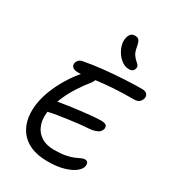

<svg xmlns="http://www.w3.org/2000/svg" viewBox="-231 -1114 1130 1249"><g transform="rotate(30 334.0 -489.5)"><path d="M322.8 7Q248.4 7 195.9 -16.5Q143.4 -40 113.4 -82.3Q83.4 -124.6 75 -180.7Q66.6 -236.8 79.4 -301Q88.6 -347 106.9 -392.8Q125.2 -438.6 149.6 -480.9Q174 -523.2 201.2 -559.8Q224.8 -592 250.4 -615Q276 -638 302.8 -638Q315.8 -638 323.5 -631.3Q331.2 -624.6 330.7 -612.2Q330.2 -599.8 317.2 -582Q284.4 -541.8 254.1 -495.4Q223.8 -449 201 -398.4Q178.2 -347.8 167.2 -294.2Q153.8 -230.2 168.9 -181.7Q184 -133.2 223.4 -106.2Q262.8 -79.2 323.2 -79.2Q375.2 -79.2 409.8 -86.2Q444.4 -93.2 466.8 -102.9Q489.2 -112.6 503.6 -119.6Q518 -126.6 528 -126.6Q546 -126.6 551.8 -116.1Q557.6 -105.6 554.6 -88.8Q550.6 -66.2 522.4 -44.1Q494.2 -22 444.4 -7.5Q394.6 7 322.8 7ZM169.2 -273.8Q146 -268.8 134.7 -274Q123.4 -279.2 120.5 -290.7Q117.6 -302.2 120 -314Q123.8 -331.6 144.1 -344.9Q164.4 -358.2 196.6 -363.6Q231.4 -369.6 271.5 -375.4Q311.6 -381.2 351.6 -385.7Q391.6 -390.2 428 -393.7Q464.4 -397.2 492.6 -397.6Q523.4 -397.6 533.2 -388.1Q543 -378.6 540 -361.6Q534.2 -336 508.3 -325.3Q482.4 -314.6 451.4 -312.4Q414.8 -310.2 376.3 -305.8Q337.8 -301.4 300 -296.1Q262.2 -290.8 228.4 -285.3Q194.6 -279.8 169.2 -273.8ZM207.6 -593.2Q178.8 -593.2 166.1 -605.3Q153.4 -617.4 157.2 -635.4Q158.8 -645.6 167.7 -656.4Q176.6 -667.2 194 -671.2Q262 -684.6 340.5 -692.8Q419 -701 493.3 -704.9Q567.6 -708.8 623.4 -708.8Q648 -708.8 659.5 -696.4Q671 -684 667.4 -665.8Q663.4 -647.8 650.3 -635.6Q637.2 -623.4 610.8 -623.4Q521.6 -623.4 456.9 -618.9Q392.2 -614.4 346 -608.3Q299.8 -602.2 266.5 -597.7Q233.2 -593.2 207.6 -593.2ZM481.6 -777.2Q457.8 -777.2 434.7 -791.8Q411.6 -806.4 394 -830.6Q376.4 -854.8 367.7 -882.8Q359 -910.8 363.2 -936.8Q366.8 -960.2 377.8 -973.2Q388.8 -986.2 410.2 -986.2Q432 -986.2 441.1 -974.3Q450.2 -962.4 456.8 -926.4Q461.6 -896 473.2 -877.9Q484.8 -859.8 497.3 -849.2Q509.8 -838.6 517.4 -829.5Q525 -820.4 522.6 -806.8Q519.2 -791 509.3 -784.1Q499.4 -777.2 481.6 -777.2Z"/></g></svg>

Font: Shantell Sans Light
Style: Italic
Weight: 300
Italic angle: -11°
Designer: Stephen Nixon, Anya Danilova, Shantell Martin
Foundry: Arrow Type
Version: Version 1.008;[ac192a2d6]